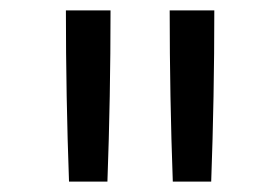

<svg xmlns="http://www.w3.org/2000/svg" viewBox="-20 -792 540 370"><path d="M187 -442H113Q110 -524 108.5 -606.5Q107 -689 107 -772H193Q193 -689 191.5 -606.5Q190 -524 187 -442ZM387 -442H313Q310 -524 308.5 -606.5Q307 -689 307 -772H393Q393 -689 391.5 -606.5Q390 -524 387 -442Z"/></svg>

Font: Iosevka Custom
Style: Regular
Weight: 400
Monospace: yes
Designer: Belleve Invis
Foundry: Belleve Invis
Version: Version 32.5.0; ttfautohint (v1.8.4)